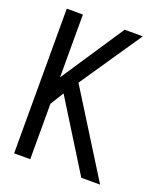

<svg xmlns="http://www.w3.org/2000/svg" viewBox="-131 -786 740 873"><g transform="rotate(20 239.0 -350.0)"><path d="M119 -396V-700H41V0H119V-268L159 -333L366 0H457L206 -402L409 -700H321Z"/></g></svg>

Font: Advent Pro Medium
Style: Regular
Weight: 500
Designer: VivaRado, Andreas Kalpakidis
Foundry: VivaRado, Andreas Kalpakidis
Version: Version 3.000